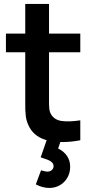

<svg xmlns="http://www.w3.org/2000/svg" viewBox="-20 -710 473 972"><path d="M128.7 -66.3Q114.1 -93.8 110.5 -122.2Q107 -150.6 107.8 -197.2V-220.7V-690H228.2V-227.3V-212.1Q227.7 -179.6 229.4 -161.2Q231.2 -142.8 239.2 -130.3Q255.8 -102.8 292.2 -97.6Q328.5 -92.3 386.5 -100.8V0Q298 17 228.1 2.5Q158.2 -12.1 128.7 -66.3ZM10 -540H386.5V-445.5H10ZM161.3 223.3 187.8 152.2Q208.2 158.8 220 158.8Q234 158.8 242.6 150.7Q251.2 142.5 251.2 131.8Q251.2 120.1 243.1 112.2Q235 104.3 222.5 99.2Q210.1 94.1 189.8 87.8Q187.8 87.3 185.8 86.8L221.3 -15.3L294.2 -16.2L274.3 41.8Q303.5 56.2 319.3 79.6Q335.2 102.9 335.2 134.7Q335.2 165.2 320.9 189.8Q306.6 214.3 282.6 227.9Q258.6 241.5 230.5 241.5Q195.3 241.5 161.3 223.3Z"/></svg>

Font: Tap Sans
Style: Regular
Weight: 400
Designer: Tap Payments
Foundry: Tap Payments
Version: Version 1.001;Glyphs 3.1.2 (3151)